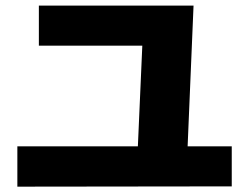

<svg xmlns="http://www.w3.org/2000/svg" viewBox="-20 -703 904 697"><path d="M43 -171.9H480.5L496.6 -537.1H121.1V-682.6H682.6L661.1 -171.9H821.3V-26.4L43 -25.4Z"/></svg>

Font: Pretendard GOV Black
Style: Regular
Weight: 900
Designer: Base glyphs from Inter by Rasmus Andersson; Hangeul glyphs from Noto Sans CJK(Source Han Sans) by Jang Soo-young and Kan
Foundry: Kil Hyung-jin
Version: Version 1.309